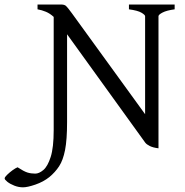

<svg xmlns="http://www.w3.org/2000/svg" viewBox="-140 -635 809 841"><path d="M-39.1 185.5Q-58.6 185.5 -77.1 178.2Q-95.7 170.9 -107.7 161.4Q-119.6 151.9 -119.6 146.5Q-119.6 141.1 -109.1 130.9Q-98.6 120.6 -85.2 110.8Q-71.8 101.1 -63 97.7Q-35.6 115.7 -20 120.6Q-4.4 125.5 14.2 125.5Q31.2 125.5 50 109.6Q68.8 93.8 82 52.5Q95.2 11.2 95.2 -64.9V-561Q78.6 -576.2 61 -583.5Q43.5 -590.8 24.4 -594.2V-615.2H127.9Q142.1 -615.2 149.2 -608.9Q156.2 -602.5 174.8 -577.1L495.6 -134.8V-564Q495.6 -569.8 479.7 -579.3Q463.9 -588.9 424.8 -594.2V-615.2H625V-594.2Q589.8 -589.4 572 -580.1Q554.2 -570.8 554.2 -564V14.6Q530.3 11.7 516.1 4.6Q502 -2.4 496.1 -10.3L153.8 -484.9V-100.1Q153.8 -22.9 145 22Q136.2 66.9 118.9 93.3Q101.6 119.6 76.2 140.6Q49.8 161.6 14.9 173.6Q-20 185.5 -39.1 185.5Z"/></svg>

Font: David Libre
Style: Regular
Weight: 400
Designer: Ismar David, J. Victor Gaultney, Annie Olsen and Meir Sadan
Foundry: Monotype Imaging Inc. & SIL International
Version: Version 1.100; ttfautohint (v1.8.4.7-5d5b)